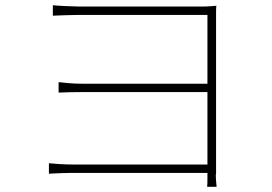

<svg xmlns="http://www.w3.org/2000/svg" viewBox="-20 -699 1040 734"><path d="M806 -33V-643C806 -660 806 -667 807 -677C793 -676 779 -674 752 -674H282C263 -674 196 -677 182 -679V-639C196 -640 263 -642 282 -642H773V-379H291C255 -379 222 -383 204 -385V-345C225 -346 255 -347 293 -347H773V-70H265C222 -70 186 -73 167 -75V-35C186 -36 222 -38 266 -38H773V-31C773 -4 773 5 772 15H808C807 0 805 -12 805 -33Z"/></svg>

Font: Glow Sans SC Normal ExtraLight
Style: Regular
Weight: 200
Designer: Ryoko NISHIZUKA (kana, bopomofo & ideographs); Paul D. Hunt (Latin, Greek & Cyrillic); Sandoll Communications, Soo-young
Version: Version 0.93